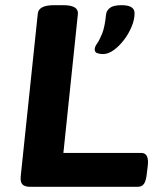

<svg xmlns="http://www.w3.org/2000/svg" viewBox="-20 -722 620 742"><path d="M98 0Q75 0 66.5 -9.5Q58 -19 60 -40L126 -669Q129 -702 189 -702H224Q284 -702 281 -668L225 -131H526Q557 -131 551 -81L547 -48Q544 -22 536 -11Q528 0 512 0ZM378 -513Q366 -513 356 -516.5Q346 -520 346 -531Q346 -541 355 -553.5Q364 -566 374.5 -591.5Q385 -617 390 -667Q392 -682 405.5 -692Q419 -702 450 -702Q500 -702 500 -671Q500 -646 488.5 -618.5Q477 -591 458.5 -567Q440 -543 419 -528Q398 -513 378 -513Z"/></svg>

Font: Asap Expanded Expanded Regular
Style: Bold Italic
Weight: 700
Width: 7
Italic angle: -6°
Designer: Pablo Cosgaya
Foundry: Omnibus-Type
Version: Version 3.001; ttfautohint (v1.8.4.7-5d5b)